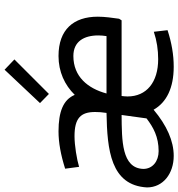

<svg xmlns="http://www.w3.org/2000/svg" viewBox="6 -780 780 840"><g transform="rotate(-90 396.0 -360.0)"><path d="M511 -730 365 -575 405 -536 556 -687ZM661 -320C661 -309 660 -296 658 -284H407C429 -366 481 -429 571 -429C635 -429 661 -382 661 -320ZM220 -424C299 -424 326 -397 326 -334C326 -319 325 -303 322 -284C160 -281 5 -266 -4 -107C-4 -36 57 10 134 10C199 10 267 -20 336 -78C368 -21 432 10 524 10C576 10 629 1 684 -17L677 -77C638 -64 598 -58 557 -58C456 -58 394 -109 394 -192C394 -200 395 -209 396 -218H727L734 -229C738 -258 743 -291 743 -322C743 -428 687 -494 571 -494C502 -494 444 -467 401 -423C380 -473 328 -494 241 -494C192 -494 138 -484 78 -465L86 -404C119 -414 180 -424 220 -424ZM313 -218 298 -109C259 -79 217 -56 155 -56C111 -56 77 -82 77 -123C80 -218 202 -217 313 -218Z"/></g></svg>

Font: Cantarell
Style: Oblique
Weight: 400
Italic angle: -8°
Designer: Dave Crossland
Version: Version 0.024